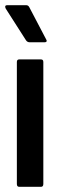

<svg xmlns="http://www.w3.org/2000/svg" viewBox="-28 -720 225 740"><path d="M46 0Q37 0 37 -11V-481Q37 -491 46 -491H130Q139 -491 139 -481V-11Q139 0 130 0ZM87 -557Q77 -557 72 -565L-6 -687Q-9 -693 -7.5 -696.5Q-6 -700 -1 -700H73Q81 -700 85 -692L150 -568Q153 -564 151.5 -560.5Q150 -557 144 -557Z"/></svg>

Font: Sofia Sans Extra Condensed
Style: Bold
Weight: 700
Designer: Botio Nikoltchev, Ani Petrova
Foundry: lettersoup
Version: Version 4.101